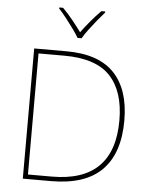

<svg xmlns="http://www.w3.org/2000/svg" viewBox="-62 -999 815 1049"><g transform="rotate(5 346.0 -474.5)"><path d="M628 -364Q628 -185 536.5 -92.5Q445 0 257 0H103V-714H280Q457 -714 542.5 -624Q628 -534 628 -364ZM601 -363Q601 -522 522.5 -605.5Q444 -689 270 -689H129V-25H260Q601 -25 601 -363ZM334 -792Q322 -813 302 -840.5Q282 -868 260.5 -895.5Q239 -923 220 -943V-949H241Q269 -921 296.5 -887Q324 -853 345 -824Q366 -853 394.5 -887Q423 -921 451 -949H472V-943Q454 -923 431.5 -895.5Q409 -868 388.5 -840.5Q368 -813 356 -792Z"/></g></svg>

Font: Noto Sans Lao Looped Thin
Style: Regular
Weight: 100
Designer: Mark Frömberg, Ben Mitchell
Foundry: The Fontpad Ltd
Version: Version 1.002; ttfautohint (v1.8.4.7-5d5b)